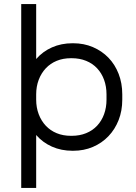

<svg xmlns="http://www.w3.org/2000/svg" viewBox="-20 -740 671 950"><path d="M85 190H159V-72Q191 -35 237 -14.5Q283 6 339 6H342Q395 6 439.5 -13Q484 -32 516.5 -66Q549 -100 567 -146Q585 -192 585 -247V-273Q585 -328 567 -374.5Q549 -421 516.5 -454.5Q484 -488 439.5 -507Q395 -526 342 -526H339Q283 -526 237 -505.5Q191 -485 159 -448V-720H85ZM331 -68Q292 -68 260.5 -81Q229 -94 206.5 -118Q184 -142 171.5 -175Q159 -208 159 -247V-273Q159 -312 171.5 -345Q184 -378 206.5 -402Q229 -426 260.5 -439Q292 -452 331 -452H335Q374 -452 406 -439Q438 -426 460.5 -402Q483 -378 495 -345Q507 -312 507 -273V-247Q507 -208 495 -175Q483 -142 460.5 -118Q438 -94 406 -81Q374 -68 335 -68Z"/></svg>

Font: Fixel Variable
Style: Regular
Weight: 100
Width: 3
Designer: AlfaBravo + MacPaw
Foundry: Kyrylo Tkachov, Marchela Mozhyna, Serhii Makarenko, Maria Weinstein, Zakhar Kryvoshyya
Version: Version 1.211